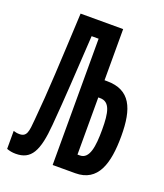

<svg xmlns="http://www.w3.org/2000/svg" viewBox="-134 -803 769 903"><g transform="rotate(20 250.0 -352.0)"><path d="M51 10C128 10 157 -42 168 -178C180 -320 186 -434 198 -632H233V0H346C459 0 490 -99 490 -238C490 -376 456 -458 338 -458H326V-714H113C101 -466 95 -322 81 -172C76 -110 73 -83 36 -83C24 -83 16 -85 6 -88V2C20 7 33 10 51 10ZM326 -86V-372H335C385 -372 395 -321 395 -236C395 -152 386 -86 338 -86Z"/></g></svg>

Font: Noto Sans Mono ExtraCondensed SemiBold
Style: Regular
Weight: 600
Width: 2
Designer: Monotype Design Team
Foundry: Monotype Imaging Inc.
Version: Version 2.014